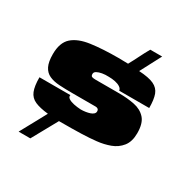

<svg xmlns="http://www.w3.org/2000/svg" viewBox="-152 -709 903 925"><g transform="rotate(30 299.5 -246.5)"><path d="M72 83Q85 59 98.5 34.5Q112 10 125 -14Q138 -38 151 -62Q104 -67 77 -79Q50 -91 39 -118Q28 -145 28 -194Q71 -194 114 -194Q157 -194 200 -194Q197 -183 208 -175.5Q219 -168 238 -164Q257 -160 277 -159Q291 -159 304 -161Q317 -163 327.5 -166.5Q338 -170 344.5 -176Q351 -182 351 -190Q351 -199 346 -203Q341 -207 333 -207Q301 -207 268.5 -207Q236 -207 204 -207Q163 -207 130.5 -209Q98 -211 75 -221.5Q52 -232 40 -256Q28 -280 28 -323Q28 -387 61.5 -417Q95 -447 159 -456Q223 -465 312 -465Q326 -465 339 -464.5Q352 -464 365 -464Q381 -493 394.5 -520.5Q408 -548 424 -576H490Q474 -546 459.5 -518Q445 -490 429 -460Q484 -457 512 -444Q540 -431 550 -404Q560 -377 560 -330Q518 -330 476.5 -330Q435 -330 393 -330Q392 -341 380.5 -348.5Q369 -356 352 -359.5Q335 -363 316 -363Q297 -364 280 -361Q263 -358 252 -352Q241 -346 241 -336Q241 -324 248 -321.5Q255 -319 268 -319Q301 -319 333.5 -319Q366 -319 399 -319Q446 -319 485 -311Q524 -303 547.5 -277Q571 -251 571 -196Q571 -149 549 -121.5Q527 -94 493 -81.5Q459 -69 421 -65Q385 -61 339.5 -59.5Q294 -58 215 -58L137 83Z"/></g></svg>

Font: Genos Black
Style: Regular
Weight: 900
Designer: Robert E. Leuschke
Foundry: Robert E. Leuschke
Version: Version 1.010